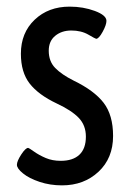

<svg xmlns="http://www.w3.org/2000/svg" viewBox="-20 -550 393 579"><path d="M31 -53Q31 -64 44 -84Q57 -104 65 -104Q67 -104 82.5 -93Q98 -82 118 -73.5Q138 -65 163 -65Q200 -65 219.5 -83.5Q239 -102 239 -138Q239 -172 217.5 -194.5Q196 -217 151 -238Q96 -264 69.5 -298Q43 -332 43 -388Q43 -451 84.5 -490.5Q126 -530 190 -530Q231 -530 266 -517Q301 -504 301 -487Q301 -475 289.5 -454Q278 -433 270 -433Q268 -433 246.5 -445.5Q225 -458 195 -458Q166 -458 146.5 -442Q127 -426 127 -397Q127 -365 146.5 -345Q166 -325 202 -307Q264 -277 292.5 -240Q321 -203 321 -140Q321 -73 277 -32Q233 9 167 9Q131 9 99.5 -1.5Q68 -12 49.5 -27Q31 -42 31 -53Z"/></svg>

Font: Asap Condensed
Style: Regular
Weight: 400
Designer: Pablo Cosgaya
Foundry: Omnibus-Type
Version: Version 1.010; ttfautohint (v1.8)